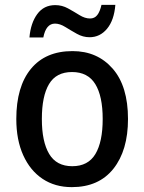

<svg xmlns="http://www.w3.org/2000/svg" viewBox="-20 -759 593 789"><path d="M506 -270Q506 -141 446 -65.5Q386 10 275 10Q206 10 155 -24Q104 -58 75.5 -121Q47 -184 47 -270Q47 -403 107 -476Q167 -549 278 -549Q380 -549 443 -477Q506 -405 506 -270ZM152 -270Q152 -177 182 -126.5Q212 -76 277 -76Q342 -76 372 -126Q402 -176 402 -270Q402 -364 371.5 -413.5Q341 -463 276 -463Q211 -463 181.5 -413.5Q152 -364 152 -270ZM101 -605Q106 -664 133 -701Q160 -738 207 -738Q235 -738 259.5 -724.5Q284 -711 306.5 -697Q329 -683 350 -683Q369 -683 380 -697.5Q391 -712 397 -739H454Q449 -676 420 -641Q391 -606 348 -606Q321 -606 296 -620Q271 -634 248.5 -648Q226 -662 206 -662Q169 -662 158 -605Z"/></svg>

Font: Noto Sans Gurmukhi UI SemiCondensed Medium
Style: Regular
Weight: 500
Width: 4
Designer: Jelle Bosma - Monotype Design Team
Foundry: Monotype Imaging Inc.
Version: Version 2.004; ttfautohint (v1.8.4.7-5d5b)